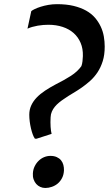

<svg xmlns="http://www.w3.org/2000/svg" viewBox="-20 -911 533 941"><path d="M150.9 -231.4Q145 -239.7 140.1 -253.2Q135.3 -266.6 131.6 -282.5Q127.9 -298.3 125.7 -315.4Q123.5 -332.5 123.5 -348.6Q123.5 -373.5 133.1 -394.3Q142.6 -415 159.7 -432.9Q176.8 -450.7 200.7 -466.6Q224.6 -482.4 253.9 -498Q295.4 -518.6 327.6 -539.3Q359.9 -560.1 378.9 -586.9Q382.8 -597.7 384.3 -610.8Q385.7 -624 386.2 -636.2Q387.2 -672.4 375.2 -700.7Q363.3 -729 341.1 -748.8Q318.8 -768.6 287.1 -779.1Q255.4 -789.6 216.8 -789.6Q205.6 -789.6 192.1 -788.6Q178.7 -787.6 165 -785.2Q151.4 -782.7 138.2 -779.1Q125 -775.4 114.7 -770.5L133.3 -856.4Q138.2 -860.8 150.4 -866.7Q162.6 -872.6 179.4 -877.9Q196.3 -883.3 217 -887Q237.8 -890.6 259.3 -890.6Q305.7 -890.6 340.8 -882.1Q376 -873.5 402.1 -858.9Q428.2 -844.2 445.6 -824Q462.9 -803.7 473.6 -780.8Q484.4 -757.8 488.8 -732.7Q493.2 -707.5 493.2 -682.6Q493.2 -642.1 483.6 -611.6Q474.1 -581.1 458 -556.6Q442.4 -533.2 422.4 -515.1Q402.3 -497.1 380.6 -481.9Q358.9 -466.8 336.9 -453.9Q314.9 -440.9 295.9 -427.7Q281.7 -418.5 269.8 -408.7Q257.8 -398.9 248.8 -387.9Q239.7 -377 234.1 -364Q228.5 -351.1 228 -335.9Q226.6 -311 228 -289.3Q229.5 -267.6 232.9 -254.9L158.7 -231ZM141.1 -60.5Q142.1 -80.1 149.9 -95.9Q157.7 -111.8 169.7 -123.3Q181.6 -134.8 196.5 -140.9Q211.4 -147 227.1 -147Q245.1 -147 258.1 -141.1Q271 -135.3 279.1 -125.5Q287.1 -115.7 290.5 -102.8Q293.9 -89.8 293.5 -76.2Q292.5 -54.7 284.2 -38.6Q275.9 -22.5 263.2 -11.7Q250.5 -1 234.4 4.6Q218.3 10.3 202.1 10.3Q189 10.3 177.5 5.1Q166 0 157.7 -9.3Q149.4 -18.6 144.8 -31.7Q140.1 -44.9 141.1 -60.5Z"/></svg>

Font: Merriweather Bold
Style: Italic
Weight: 700
Italic angle: -7°
Designer: Eben Sorkin ( eben@eyebytes.com )
Foundry: Eben Sorkin ( eben@eyebytes.com )
Version: Version 1.5; ttfautohint (v0.97) -l 13 -r 13 -G 200 -x 24 -f